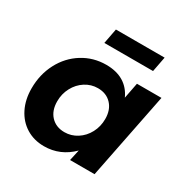

<svg xmlns="http://www.w3.org/2000/svg" viewBox="-167 -884 1018 1038"><g transform="rotate(30 342.0 -364.5)"><path d="M28 -232Q28 -319 65.5 -390.5Q103 -462 169 -503Q235 -544 315 -544Q379 -544 423 -517.5Q467 -491 490 -440L509 -538H662L555 0H402L417 -68Q343 6 242 6Q179 6 130.5 -24Q82 -54 55 -108Q28 -162 28 -232ZM456 -287Q456 -344 424 -378Q392 -412 339 -412Q297 -412 261 -389Q225 -366 204 -326.5Q183 -287 183 -241Q183 -183 215 -149Q247 -115 300 -115Q342 -115 378 -138Q414 -161 435 -200.5Q456 -240 456 -287ZM264 -735H568L550 -641H246Z"/></g></svg>

Font: Gontserrat SemiBold
Style: Italic
Weight: 600
Italic angle: -11.3°
Designer: Julieta Ulanovsky
Foundry: Julieta Ulanovsky
Version: Version 6.001